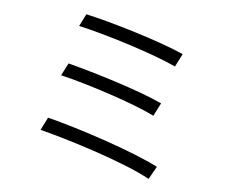

<svg xmlns="http://www.w3.org/2000/svg" viewBox="-83 -856 1165 981"><g transform="rotate(10 500.0 -365.5)"><path d="M288 -752 262 -687C399 -669 658 -613 780 -568L808 -637C682 -681 417 -736 288 -752ZM242 -489 215 -423C356 -402 598 -347 715 -301L743 -370C618 -416 378 -466 242 -489ZM187 -198 160 -130C321 -104 615 -38 747 21L778 -47C642 -103 354 -171 187 -198Z"/></g></svg>

Font: Noto Sans CJK HK DemiLight
Style: Regular
Weight: 350
Designer: Ryoko NISHIZUKA 西塚涼子 (kana, bopomofo & ideographs); Paul D. Hunt (Latin, Greek & Cyrillic); Sandoll Communications 산돌커뮤니
Foundry: Adobe
Version: Version 2.004;hotconv 1.0.118;makeotfexe 2.5.65603